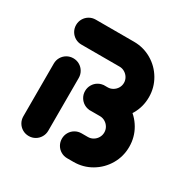

<svg xmlns="http://www.w3.org/2000/svg" viewBox="-125 -630 725 741"><g transform="rotate(30 237.0 -259.5)"><path d="M96.3 0Q81.1 0 68.3 -7.4Q55.6 -14.8 48.1 -27.6Q40.7 -40.4 40.7 -55.6V-290.7Q40.7 -305.9 48.1 -318.7Q55.6 -331.5 68.3 -338.9Q81.1 -346.3 96.3 -346.3Q111.5 -346.3 124.3 -338.9Q137 -331.5 144.4 -318.7Q151.9 -305.9 151.9 -290.7V-55.6Q151.9 -40.4 144.4 -27.6Q137 -14.8 124.3 -7.4Q111.5 0 96.3 0ZM247.8 -315.2H296.3Q339.3 -315.2 375.4 -294.1Q411.5 -273 432.6 -236.9Q453.7 -200.7 453.7 -157.8Q453.7 -114.8 432.6 -78.7Q411.5 -42.6 375.4 -21.3Q339.3 0 296.3 0H268.1Q253 0 240.2 -7.4Q227.4 -14.8 220 -27.6Q212.6 -40.4 212.6 -55.6Q212.6 -70.7 220 -83.5Q227.4 -96.3 240.2 -103.7Q253 -111.1 268.1 -111.1H296.3Q308.9 -111.1 319.4 -117.4Q330 -123.7 336.3 -134.4Q342.6 -145.2 342.6 -157.8Q342.6 -170.4 336.3 -180.9Q330 -191.5 319.4 -197.8Q308.9 -204.1 296.3 -204.1H247.8ZM198.1 -259.6Q198.1 -274.8 205.6 -287.6Q213 -300.4 225.7 -307.8Q238.5 -315.2 253.7 -315.2H266.7Q278.9 -315.2 289.4 -321.5Q300 -327.8 306.3 -338.3Q312.6 -348.9 312.6 -361.5Q312.6 -373.7 306.3 -384.3Q300 -394.8 289.4 -401.1Q278.9 -407.4 266.7 -407.4H96.3Q81.1 -407.4 68.3 -414.8Q55.6 -422.2 48.1 -435Q40.7 -447.8 40.7 -463Q40.7 -478.1 48.1 -490.9Q55.6 -503.7 68.3 -511.1Q81.1 -518.5 96.3 -518.5H266.7Q309.3 -518.5 345.4 -497.4Q381.5 -476.3 402.6 -440.2Q423.7 -404.1 423.7 -361.5Q423.7 -318.5 402.6 -282.4Q381.5 -246.3 345.4 -225.2Q309.3 -204.1 266.7 -204.1H253.7Q238.5 -204.1 225.7 -211.5Q213 -218.9 205.6 -231.7Q198.1 -244.4 198.1 -259.6Z"/></g></svg>

Font: 26F Galaxy Sans
Style: Regular
Weight: 400
Designer: C₂₉H₂₅N₃O₅
Version: Version 1.100;FEAKit 1.0